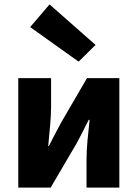

<svg xmlns="http://www.w3.org/2000/svg" viewBox="-20 -852 625 872"><path d="M63 0H210L328 -201C343 -229 367 -275 383 -308H387C380 -243 373 -180 373 -131V0H522V-497H375L258 -296C243 -267 218 -222 202 -189H199C205 -253 212 -316 212 -366V-497H63ZM337 -572 414 -648 205 -832 117 -729Z"/></svg>

Font: DAIFUKU Sans
Style: Bold
Weight: 700
Designer: Original font ‘Source Han Sans JP’ : Paul D. Hunt
Foundry: Daifuku
Version: Version 1.000